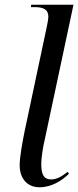

<svg xmlns="http://www.w3.org/2000/svg" viewBox="-20 -780 330 810"><path d="M147 10C199 10 242 -19 271 -47L265 -55C242 -36 219 -23 196 -23C164 -23 154 -45 154 -89C154 -114 162 -164 169 -192L290 -760H112L110 -750H125C162 -750 184 -741 184 -709C184 -703 182 -687 178 -670L83 -222C75 -181 63 -119 63 -83C63 -30 92 10 147 10Z"/></svg>

Font: Noto Serif Display SemiCondensed
Style: Italic
Weight: 400
Width: 4
Italic angle: -12°
Designer: Monotype Design Team
Foundry: Monotype Imaging Inc.
Version: Version 2.009